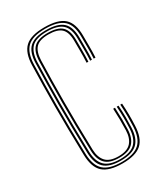

<svg xmlns="http://www.w3.org/2000/svg" viewBox="-158 -674 643 748"><g transform="rotate(-30 163.0 -300.0)"><path d="M168 6Q108 6 81.2 -18.1Q54.5 -42.2 53 -98Q51.2 -161.2 50.6 -215.1Q50 -269 50 -317Q50 -365 50.9 -410.1Q51.8 -455.2 53 -501Q54.5 -556.8 80.9 -581.4Q107.2 -606 168 -606Q229.8 -606 256.4 -581.9Q283 -557.8 283 -502Q283 -479.5 283.2 -455.1Q283.5 -430.8 282 -404H274Q275.5 -431 275.2 -454Q275 -477 275 -502Q275 -554.2 250.2 -576.9Q225.5 -599.5 168 -599.5Q110.5 -599.5 86.5 -575.9Q62.5 -552.2 61 -500.8Q59.8 -455 58.9 -409.8Q58 -364.5 58 -316.6Q58 -268.8 58.6 -215Q59.2 -161.2 61 -98.2Q62.2 -46.8 87.2 -23.6Q112.2 -0.5 168 -0.5Q223.2 -0.5 248.1 -23.6Q273 -46.8 275 -98.2Q276 -120 276 -143.1Q276 -166.2 274 -197H282Q283.8 -171 284 -147.8Q284.2 -124.5 283 -98Q280.8 -42.2 254.1 -18.1Q227.5 6 168 6ZM168 -6.8Q116.2 -6.8 93.2 -28.9Q70.2 -51 69 -98.5Q67.2 -162 66.6 -215.9Q66 -269.8 66 -317.4Q66 -365 66.9 -409.9Q67.8 -454.8 69 -500.5Q70.2 -549.8 93.1 -571.5Q116 -593.2 168 -593.2Q221 -593.2 244 -572.1Q267 -551 267 -502Q267 -477 267.2 -454Q267.5 -431 266 -404H258Q259.5 -431 259.2 -454Q259 -477 259 -502Q259 -547.5 237.9 -567.1Q216.8 -586.8 168 -586.8Q118 -586.8 98.1 -565.5Q78.2 -544.2 77 -500.2Q75.8 -454.2 74.9 -409.4Q74 -364.5 74 -317Q74 -269.5 74.6 -215.9Q75.2 -162.2 77 -98.8Q78.2 -55.5 99.4 -34.4Q120.5 -13.2 168 -13.2Q215.5 -13.2 236.4 -34.6Q257.2 -56 259 -99Q260.2 -124.5 260 -146.4Q259.8 -168.2 258 -197H266Q268 -166 268 -143.6Q268 -121.2 267 -98.5Q265.2 -51 242.1 -28.9Q219 -6.8 168 -6.8ZM168 -19.5Q124.5 -19.5 105.4 -39.6Q86.2 -59.8 85 -98.8Q83.2 -162.5 82.6 -216.2Q82 -270 82 -317.5Q82 -365 82.9 -409.8Q83.8 -454.5 85 -500.2Q86.2 -542.8 105.2 -561.6Q124.2 -580.5 168 -580.5Q212.5 -580.5 231.8 -562.2Q251 -544 251 -502Q251 -481.5 251.2 -456.4Q251.5 -431.2 250 -404H242Q243.5 -431.2 243.2 -456.4Q243 -481.5 243 -502Q243 -540.8 225.6 -557.4Q208.2 -574 168 -574Q127.5 -574 110.9 -556.2Q94.2 -538.5 93 -500Q91.8 -454.2 90.9 -409.4Q90 -364.5 90 -317Q90 -269.5 90.6 -216Q91.2 -162.5 93 -99Q94 -64.2 111.4 -45.1Q128.8 -26 168 -26Q206.8 -26 224.4 -45.2Q242 -64.5 243 -99.5Q243.8 -124.8 243.5 -147.8Q243.2 -170.8 242 -197H250Q251.5 -165.8 251.6 -144.8Q251.8 -123.8 251 -99.2Q249.8 -60 230.4 -39.8Q211 -19.5 168 -19.5Z"/></g></svg>

Font: Big Shoulders Inline Text Thin Thin
Style: Regular
Weight: 250
Version: Version 2.002